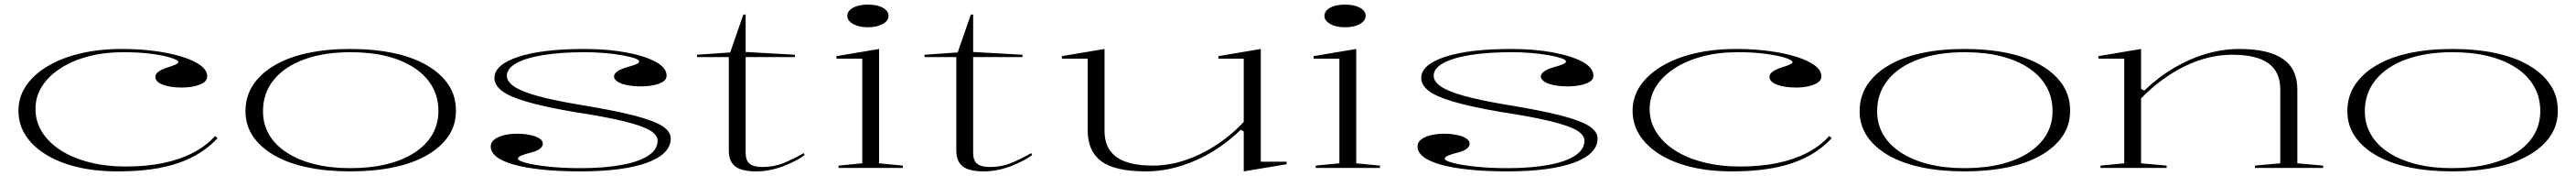

<svg xmlns="http://www.w3.org/2000/svg" viewBox="-20 -727 11177 762"><path d="M490 15Q362 15 265.5 -18Q169 -51 114.5 -110.5Q60 -170 60 -247Q60 -307 93 -355.5Q126 -404 186 -440Q246 -476 328 -495.5Q410 -515 509 -515Q583 -515 649 -506.5Q715 -498 767.5 -482Q820 -466 849.5 -444.5Q879 -423 879 -396Q879 -380 863.5 -369.5Q848 -359 823 -353.5Q798 -348 768 -348Q721 -348 687.5 -360Q654 -372 654 -395Q654 -407 668 -417Q682 -427 707 -435Q754 -449 754 -458Q754 -466 724.5 -476Q695 -486 641 -493.5Q587 -501 515 -501Q433 -501 364 -483Q295 -465 243.5 -432Q192 -399 163 -354.5Q134 -310 134 -255Q134 -201 162.5 -155.5Q191 -110 243 -76.5Q295 -43 367.5 -24.5Q440 -6 526 -6Q615 -6 687.5 -21Q760 -36 816.5 -65Q873 -94 913 -138L924 -129Q892 -94 850 -67Q808 -40 754.5 -21.5Q701 -3 635.5 6Q570 15 490 15Z M1499 -515Q1604 -515 1688.5 -497Q1773 -479 1833.5 -443.5Q1894 -408 1926.5 -358.5Q1959 -309 1958 -246Q1958 -185 1925 -137Q1892 -89 1831.5 -54.5Q1771 -20 1687 -2.5Q1603 15 1499 15Q1397 15 1313.5 -2.5Q1230 -20 1170 -54.5Q1110 -89 1077.5 -137Q1045 -185 1045 -246Q1045 -309 1077.5 -358.5Q1110 -408 1170 -443.5Q1230 -479 1313.5 -497Q1397 -515 1499 -515ZM1501 -501Q1386 -501 1300.5 -470Q1215 -439 1168 -381.5Q1121 -324 1121 -246Q1121 -189 1147.5 -144Q1174 -99 1224 -66.5Q1274 -34 1343.5 -16.5Q1413 1 1499 1Q1587 1 1657 -16Q1727 -33 1777.5 -65.5Q1828 -98 1855 -143.5Q1882 -189 1882 -246Q1882 -305 1855.5 -352Q1829 -399 1778.5 -432.5Q1728 -466 1658.5 -483.5Q1589 -501 1501 -501Z M2498 15Q2406 15 2333.5 7.5Q2261 0 2210.5 -14Q2160 -28 2134.5 -48Q2109 -68 2109 -92Q2109 -111 2124.5 -123Q2140 -135 2166 -141.5Q2192 -148 2223 -148Q2253 -148 2278 -143Q2303 -138 2319 -128.5Q2335 -119 2335 -105Q2335 -93 2323 -83.5Q2311 -74 2289 -68Q2254 -59 2240.5 -53Q2227 -47 2227 -40Q2227 -31 2263.5 -21.5Q2300 -12 2361.5 -5.5Q2423 1 2498 1Q2602 1 2677.5 -13Q2753 -27 2793 -53.5Q2833 -80 2833 -118Q2833 -143 2799 -163Q2765 -183 2684.5 -202.5Q2604 -222 2466 -243Q2339 -265 2264 -287Q2189 -309 2157 -334Q2125 -359 2125 -389Q2125 -447 2228.5 -481Q2332 -515 2516 -515Q2616 -515 2696.5 -500Q2777 -485 2824.5 -459.5Q2872 -434 2872 -399Q2872 -383 2856 -373Q2840 -363 2814.5 -358Q2789 -353 2760 -353Q2739 -353 2718.5 -355.5Q2698 -358 2681 -363.5Q2664 -369 2654 -377.5Q2644 -386 2644 -396Q2644 -420 2703 -437Q2732 -445 2742.5 -450Q2753 -455 2753 -461Q2753 -468 2732.5 -475Q2712 -482 2678 -488Q2644 -494 2602.5 -497.5Q2561 -501 2519 -501Q2413 -501 2336.5 -488.5Q2260 -476 2219.5 -453Q2179 -430 2179 -399Q2179 -374 2210.5 -352.5Q2242 -331 2312.5 -311.5Q2383 -292 2498 -273Q2645 -249 2730.5 -227Q2816 -205 2853 -181.5Q2890 -158 2890 -127Q2890 -94 2864 -67.5Q2838 -41 2787 -22.5Q2736 -4 2663.5 5.5Q2591 15 2498 15Z M3260 15Q3198 15 3170 -6.5Q3142 -28 3142 -75V-480H3004V-490L3148 -500L3205 -664H3215V-502L3429 -490V-480H3215V-66Q3215 -32 3232.5 -18Q3250 -4 3287 -4Q3338 -4 3379.5 -21Q3421 -38 3467 -64L3471 -56Q3456 -44 3433 -32Q3410 -20 3382.5 -9Q3355 2 3323.5 8.5Q3292 15 3260 15Z M3745 -609Q3719 -609 3699 -615.5Q3679 -622 3667.5 -633Q3656 -644 3656 -658Q3656 -673 3667.5 -684Q3679 -695 3699 -701Q3719 -707 3745 -707Q3772 -707 3792 -701Q3812 -695 3823.5 -684Q3835 -673 3835 -658Q3835 -644 3823.5 -633Q3812 -622 3792 -615.5Q3772 -609 3745 -609ZM3618 0V-10L3721 -20V-473H3609V-484L3794 -515V-20L3897 -10V0Z M4247 15Q4185 15 4157 -6.5Q4129 -28 4129 -75V-480H3991V-490L4135 -500L4192 -664H4202V-502L4416 -490V-480H4202V-66Q4202 -32 4219.5 -18Q4237 -4 4274 -4Q4325 -4 4366.5 -21Q4408 -38 4454 -64L4458 -56Q4443 -44 4420 -32Q4397 -20 4369.5 -9Q4342 2 4310.5 8.5Q4279 15 4247 15Z M4951 15Q4818 15 4758.5 -28.5Q4699 -72 4699 -162V-473H4587V-484L4772 -515V-160Q4772 -84 4824 -47Q4876 -10 4982 -10Q5050 -10 5119 -32.5Q5188 -55 5253.5 -97Q5319 -139 5376 -199V-473H5266V-484L5450 -515V-27H5562V-16L5376 15V-158L5363 -165Q5272 -78 5165 -31.5Q5058 15 4951 15Z M5815 -609Q5789 -609 5769 -615.5Q5749 -622 5737.5 -633Q5726 -644 5726 -658Q5726 -673 5737.5 -684Q5749 -695 5769 -701Q5789 -707 5815 -707Q5842 -707 5862 -701Q5882 -695 5893.5 -684Q5905 -673 5905 -658Q5905 -644 5893.5 -633Q5882 -622 5862 -615.5Q5842 -609 5815 -609ZM5688 0V-10L5791 -20V-473H5679V-484L5864 -515V-20L5967 -10V0Z M6519 15Q6427 15 6354.5 7.5Q6282 0 6231.5 -14Q6181 -28 6155.5 -48Q6130 -68 6130 -92Q6130 -111 6145.5 -123Q6161 -135 6187 -141.5Q6213 -148 6244 -148Q6274 -148 6299 -143Q6324 -138 6340 -128.5Q6356 -119 6356 -105Q6356 -93 6344 -83.5Q6332 -74 6310 -68Q6275 -59 6261.5 -53Q6248 -47 6248 -40Q6248 -31 6284.5 -21.5Q6321 -12 6382.5 -5.5Q6444 1 6519 1Q6623 1 6698.5 -13Q6774 -27 6814 -53.5Q6854 -80 6854 -118Q6854 -143 6820 -163Q6786 -183 6705.5 -202.5Q6625 -222 6487 -243Q6360 -265 6285 -287Q6210 -309 6178 -334Q6146 -359 6146 -389Q6146 -447 6249.5 -481Q6353 -515 6537 -515Q6637 -515 6717.5 -500Q6798 -485 6845.5 -459.5Q6893 -434 6893 -399Q6893 -383 6877 -373Q6861 -363 6835.5 -358Q6810 -353 6781 -353Q6760 -353 6739.5 -355.5Q6719 -358 6702 -363.5Q6685 -369 6675 -377.5Q6665 -386 6665 -396Q6665 -420 6724 -437Q6753 -445 6763.5 -450Q6774 -455 6774 -461Q6774 -468 6753.5 -475Q6733 -482 6699 -488Q6665 -494 6623.5 -497.5Q6582 -501 6540 -501Q6434 -501 6357.5 -488.5Q6281 -476 6240.5 -453Q6200 -430 6200 -399Q6200 -374 6231.5 -352.5Q6263 -331 6333.5 -311.5Q6404 -292 6519 -273Q6666 -249 6751.5 -227Q6837 -205 6874 -181.5Q6911 -158 6911 -127Q6911 -94 6885 -67.5Q6859 -41 6808 -22.5Q6757 -4 6684.5 5.5Q6612 15 6519 15Z M7493 15Q7365 15 7268.5 -18Q7172 -51 7117.5 -110.5Q7063 -170 7063 -247Q7063 -307 7096 -355.5Q7129 -404 7189 -440Q7249 -476 7331 -495.5Q7413 -515 7512 -515Q7586 -515 7652 -506.5Q7718 -498 7770.5 -482Q7823 -466 7852.5 -444.5Q7882 -423 7882 -396Q7882 -380 7866.5 -369.5Q7851 -359 7826 -353.5Q7801 -348 7771 -348Q7724 -348 7690.5 -360Q7657 -372 7657 -395Q7657 -407 7671 -417Q7685 -427 7710 -435Q7757 -449 7757 -458Q7757 -466 7727.5 -476Q7698 -486 7644 -493.5Q7590 -501 7518 -501Q7436 -501 7367 -483Q7298 -465 7246.5 -432Q7195 -399 7166 -354.5Q7137 -310 7137 -255Q7137 -201 7165.5 -155.5Q7194 -110 7246 -76.5Q7298 -43 7370.5 -24.5Q7443 -6 7529 -6Q7618 -6 7690.5 -21Q7763 -36 7819.5 -65Q7876 -94 7916 -138L7927 -129Q7895 -94 7853 -67Q7811 -40 7757.5 -21.5Q7704 -3 7638.5 6Q7573 15 7493 15Z M8502 -515Q8607 -515 8691.5 -497Q8776 -479 8836.5 -443.5Q8897 -408 8929.5 -358.5Q8962 -309 8961 -246Q8961 -185 8928 -137Q8895 -89 8834.5 -54.5Q8774 -20 8690 -2.5Q8606 15 8502 15Q8400 15 8316.5 -2.5Q8233 -20 8173 -54.5Q8113 -89 8080.5 -137Q8048 -185 8048 -246Q8048 -309 8080.5 -358.5Q8113 -408 8173 -443.5Q8233 -479 8316.5 -497Q8400 -515 8502 -515ZM8504 -501Q8389 -501 8303.5 -470Q8218 -439 8171 -381.5Q8124 -324 8124 -246Q8124 -189 8150.5 -144Q8177 -99 8227 -66.5Q8277 -34 8346.5 -16.5Q8416 1 8502 1Q8590 1 8660 -16Q8730 -33 8780.5 -65.5Q8831 -98 8858 -143.5Q8885 -189 8885 -246Q8885 -305 8858.5 -352Q8832 -399 8781.5 -432.5Q8731 -466 8661.5 -483.5Q8592 -501 8504 -501Z M10059 -10V0H9763V-10L9873 -20V-340Q9873 -416 9821.5 -453Q9770 -490 9664 -490Q9613 -490 9561 -477.5Q9509 -465 9459 -440.5Q9409 -416 9361 -381Q9313 -346 9269 -301V-20L9380 -10V0H9093V-10L9196 -20V-473H9084V-484L9269 -515V-342L9283 -335Q9344 -393 9412 -433Q9480 -473 9552 -494Q9624 -515 9695 -515Q9759 -515 9806.5 -504Q9854 -493 9885 -471.5Q9916 -450 9931.5 -417Q9947 -384 9947 -338V-20Z M10618 -515Q10723 -515 10807.5 -497Q10892 -479 10952.5 -443.5Q11013 -408 11045.5 -358.5Q11078 -309 11077 -246Q11077 -185 11044 -137Q11011 -89 10950.5 -54.5Q10890 -20 10806 -2.5Q10722 15 10618 15Q10516 15 10432.5 -2.5Q10349 -20 10289 -54.5Q10229 -89 10196.5 -137Q10164 -185 10164 -246Q10164 -309 10196.5 -358.5Q10229 -408 10289 -443.5Q10349 -479 10432.5 -497Q10516 -515 10618 -515ZM10620 -501Q10505 -501 10419.5 -470Q10334 -439 10287 -381.5Q10240 -324 10240 -246Q10240 -189 10266.5 -144Q10293 -99 10343 -66.5Q10393 -34 10462.5 -16.5Q10532 1 10618 1Q10706 1 10776 -16Q10846 -33 10896.5 -65.5Q10947 -98 10974 -143.5Q11001 -189 11001 -246Q11001 -305 10974.5 -352Q10948 -399 10897.5 -432.5Q10847 -466 10777.5 -483.5Q10708 -501 10620 -501Z"/></svg>

Font: Kalnia Expanded ExtraLight
Style: Regular
Weight: 250
Width: 7
Designer: Frida Medrano
Foundry: Frida Medrano
Version: Version 1.105